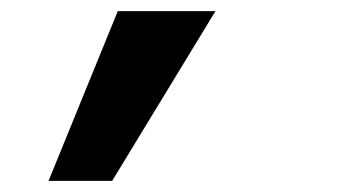

<svg xmlns="http://www.w3.org/2000/svg" viewBox="-20 -147 640 344"><path d="M67 177 191 -127H366L181 177Z"/></svg>

Font: Red Hat Mono
Style: Bold Italic
Weight: 700
Italic angle: -12°
Monospace: yes
Designer: Pentagram, MCKL
Foundry: Pentagram, MCKL
Version: Version 1.023; ttfautohint (v1.8.3)